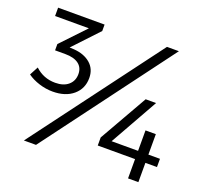

<svg xmlns="http://www.w3.org/2000/svg" viewBox="-121 -841 1041 982"><g transform="rotate(20 399.5 -350.0)"><path d="M627 -700.2H691.9L168.9 0H103ZM183.1 -525.9Q239.7 -522 273.9 -492.7Q308.1 -463.4 308.1 -414.1Q308.1 -356.4 266.4 -320.8Q224.6 -285.2 154.8 -285.2Q117.7 -285.2 80.8 -296.9Q43.9 -308.6 17.1 -328.1L42 -375Q87.9 -332 151.9 -332Q197.3 -332 223.1 -354.5Q249 -377 249 -414.1Q249 -449.7 223.4 -468.8Q197.8 -487.8 150.9 -487.8H95.2V-522L219.2 -652.8H35.2V-698.2H288.1V-663.1L160.2 -526.9ZM616.2 -411.1H672.9L525.9 -149.9H669.9V-261.2H726.1V-149.9H789.1V-105H726.1V0H669.9V-105H466.8V-148.9Z"/></g></svg>

Font: Montserrat-Arabic Light
Style: Regular
Weight: 300
Designer: Mohamed Gaber
Foundry: Kief Type Foundry
Version: Version 5.008;PS 005.008;hotconv 1.0.88;makeotf.lib2.5.64775